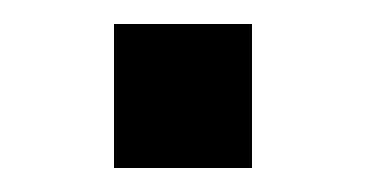

<svg xmlns="http://www.w3.org/2000/svg" viewBox="-20 -140 305 160"><path d="M75 0V-120H190V0Z"/></svg>

Font: Oxanium Medium
Style: Regular
Weight: 500
Designer: Severin Meyer
Version: Version 1.001